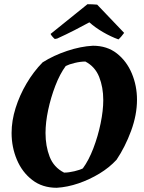

<svg xmlns="http://www.w3.org/2000/svg" viewBox="-20 -879 683 911"><path d="M249 12Q181 12 133 -25Q85 -62 60 -121.5Q35 -181 35 -248Q35 -306 54 -366.5Q73 -427 106 -483Q139 -539 182 -583Q234 -616 298.5 -637.5Q363 -659 421 -662Q488 -662 534.5 -625.5Q581 -589 605.5 -530.5Q630 -472 630 -406Q630 -334 602 -258Q574 -182 533 -121Q499 -84 452 -55.5Q405 -27 352.5 -9Q300 9 249 12ZM284 -60Q306 -60 333 -66.5Q360 -73 373 -80Q401 -118 423 -175.5Q445 -233 457.5 -294Q470 -355 470 -404Q470 -465 450.5 -514Q431 -563 385 -587Q362 -587 335 -580.5Q308 -574 292 -566Q264 -528 242.5 -472Q221 -416 208.5 -357Q196 -298 196 -248Q196 -186 215.5 -135.5Q235 -85 284 -60ZM542 -692Q506 -705 469 -726.5Q432 -748 404 -773Q375 -757 334 -736Q293 -715 251 -696L240 -694Q235 -698 228.5 -705.5Q222 -713 220 -718L395 -859Q406 -859 418 -858.5Q430 -858 441 -857L569 -723Q565 -717 556.5 -707Q548 -697 542 -692Z"/></svg>

Font: Labrada
Style: Bold Italic
Weight: 700
Italic angle: -7°
Designer: Mercedes Jáuregui
Foundry: Omnibus-Type Team
Version: Version 1.000; ttfautohint (v1.8.4.7-5d5b)